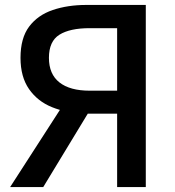

<svg xmlns="http://www.w3.org/2000/svg" viewBox="-20 -757 707 777"><path d="M454 0V-297H318Q248 -300 190 -323.5Q132 -347 97.5 -396.5Q63 -446 63 -523Q63 -603 98 -649.5Q133 -696 193.5 -716.5Q254 -737 329 -737H570V0ZM343 -390H454V-643H343Q263 -643 220.5 -616.5Q178 -590 178 -523Q178 -457 220.5 -423.5Q263 -390 343 -390ZM21 0 268 -383 354 -328 155 0Z"/></svg>

Font: Noto Sans KR Medium
Style: Regular
Weight: 500
Designer: Ryoko NISHIZUKA  (kana, bopomofo & ideographs); Paul D. Hunt (Latin, Greek & Cyrillic); Sandoll Communications , Soo-you
Foundry: Adobe
Version: Version 2.004-H2;hotconv 1.0.118;makeotfexe 2.5.65603